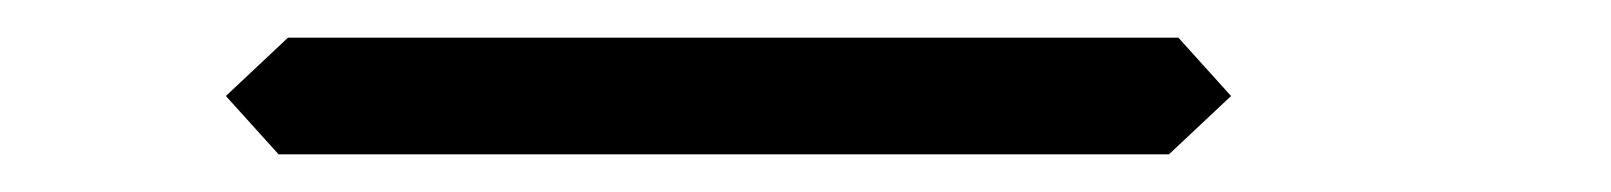

<svg xmlns="http://www.w3.org/2000/svg" viewBox="-20 -82 856 102"><path d="M634 -31 601 0H128L100 -31L133 -62H606Z"/></svg>

Font: DSEG7 Classic
Style: Light Italic
Weight: 300
Italic angle: -5°
Designer: Keshikan(Twitter:@keshinomi_88pro)
Version: Version 0.46